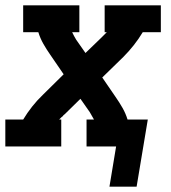

<svg xmlns="http://www.w3.org/2000/svg" viewBox="-24 -550 644 721"><path d="M387 151 412 0H301V-101H329Q325 -108 321 -115Q317 -122 313 -129L278 -179L220 -122Q217 -120 215 -118Q213 -116 211 -113Q208 -111 207.5 -110.5Q207 -110 206 -109Q205 -108 204 -107Q203 -106 202 -105Q201 -104 200 -103Q199 -102 198 -101H206V0H-4V-101H63Q78 -126 96.5 -149.5Q115 -173 137 -194L215 -271L165 -344Q151 -364 139 -385Q127 -406 120 -429H63V-530H274V-429H247Q250 -422 254 -415Q258 -408 262 -401L297 -351L356 -408Q358 -410 360 -412Q362 -414 365 -417Q367 -419 367.5 -419.5Q368 -420 369 -421Q370 -422 371 -423Q372 -424 373 -425Q374 -426 375 -427Q376 -428 377 -429H369V-530H580V-429H512Q497 -404 478.5 -380.5Q460 -357 439 -336L360 -259L410 -186Q424 -166 436 -145Q448 -124 455 -101H531L489 151Z"/></svg>

Font: Iosevka Curly Slab Extended
Style: Bold Italic
Weight: 700
Width: 7
Italic angle: -9°
Monospace: yes
Designer: Belleve Invis
Foundry: Belleve Invis
Version: Version 11.0.0; ttfautohint (v1.8.3)